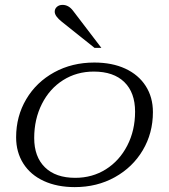

<svg xmlns="http://www.w3.org/2000/svg" viewBox="-20 -756 691 786"><path d="M46 -194Q46 -280 87.5 -350Q129 -420 202 -460Q275 -500 366 -500Q439 -500 493 -475Q547 -450 576.5 -404Q606 -358 606 -297Q606 -211 564.5 -141Q523 -71 450 -30.5Q377 10 286 10Q214 10 159.5 -15Q105 -40 75.5 -86.5Q46 -133 46 -194ZM533 -299Q533 -377 489 -420Q445 -463 364 -463Q294 -463 238.5 -428Q183 -393 151.5 -330.5Q120 -268 120 -191Q120 -114 164 -71Q208 -28 288 -28Q358 -28 413.5 -63Q469 -98 501 -160Q533 -222 533 -299ZM233 -667Q204 -690 204 -708Q204 -720 213 -728Q222 -736 236 -736Q261 -736 279 -712L395 -560H367Z"/></svg>

Font: Fahkwang Light
Style: Italic
Weight: 300
Italic angle: -10°
Version: Version 1.000; ttfautohint (v1.6)